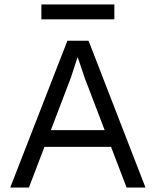

<svg xmlns="http://www.w3.org/2000/svg" viewBox="-20 -843 700 863"><path d="M26 0 283 -660H378L634 0H549L361 -492L330 -584H328L299 -495L110 0ZM152 -183V-258H505V-183ZM494 -823V-756H166V-823Z"/></svg>

Font: Work Sans
Style: Regular
Weight: 400
Designer: Wei Huang
Foundry: Wei Huang
Version: Version 2.006; ttfautohint (v1.8.1.43-b0c9)